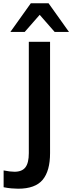

<svg xmlns="http://www.w3.org/2000/svg" viewBox="-20 -959 439 1166"><path d="M90 187Q73 187 49.5 185Q26 183 2 178V76Q21 80 38.5 82Q56 84 68 84Q114 84 134.5 57Q155 30 155 -29V-705H284V-29Q284 79 239 133Q194 187 90 187ZM43 -765 167 -939H275L399 -765H312L221 -869L130 -765Z"/></svg>

Font: MulishBold
Style: Bold
Weight: 700
Designer: Vernon Adams
Foundry: Vernon Adams
Version: Version 3.602; ttfautohint (v1.8.3)